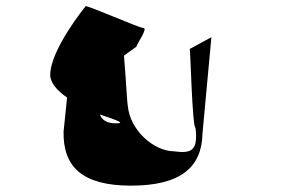

<svg xmlns="http://www.w3.org/2000/svg" viewBox="-20 -878 919 604"><path d="M138 -642C138 -617 161 -592 191 -571C185 -512 180 -464 180 -464C178 -354 238 -294 392 -294C546 -294 615 -350 617 -458L645 -761L577 -724C579 -719 585 -476 595 -476C603 -406 585 -394 527 -402C462 -403 388 -470 382 -546C380 -550 376 -634 370 -703L409 -731C409 -738 447 -790 431 -790C417 -790 249 -865 249 -858C249 -858 138 -722 138 -642ZM294 -518C346 -500 378 -490 344 -490C315 -490 301 -501 294 -518Z"/></svg>

Font: Ampere
Style: SCSuExt
Weight: 400
Version: Version 1